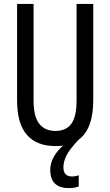

<svg xmlns="http://www.w3.org/2000/svg" viewBox="-20 -734 562 978"><path d="M303 118Q303 165 347 165Q357 165 366 163Q375 161 381 159V216Q371 220 357.5 222Q344 224 330 224Q236 224 236 131Q236 96 254.5 64Q273 32 301 8Q282 10 262 10Q167 10 117 -47Q67 -104 67 -223V-714H151V-222Q151 -140 180 -103.5Q209 -67 262 -67Q316 -67 343 -103Q370 -139 370 -223V-714H455V-224Q455 -76 380 -22Q333 28 318 59Q303 90 303 118Z"/></svg>

Font: Noto Sans Sinhala ExtraCondensed
Style: Regular
Weight: 400
Width: 2
Designer: Jelle Bosma - Monotype Design Team
Foundry: Monotype Imaging Inc.
Version: Version 2.006; ttfautohint (v1.8.4.7-5d5b)